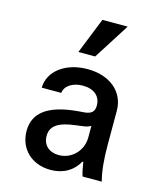

<svg xmlns="http://www.w3.org/2000/svg" viewBox="-122 -907 843 1005"><g transform="rotate(15 300.0 -404.5)"><path d="M395 -378C395 -346 380 -331 344 -327L306 -324C149 -310 74 -255 74 -155C74 -58 145 10 247 10C316 10 368 -21 398 -75H403C407 -46 412 -21 419 0H523C509 -52 503 -116 503 -193V-379C503 -481 421 -550 300 -550C181 -550 94 -485 92 -394H198C202 -433 243 -460 298 -460C359 -460 395 -428 395 -378ZM269 -76C216 -76 182 -108 182 -157C182 -211 222 -239 315 -250L353 -255C369 -257 383 -261 395 -268V-206C395 -133 339 -76 269 -76ZM444 -819H307L229 -624H320Z"/></g></svg>

Font: CommitMono
Style: 600Regular
Weight: 600
Monospace: yes
Designer: Eigil Nikolajsen
Foundry: Eigil Nikolajsen
Version: Version 1.143